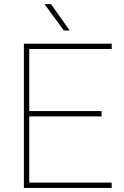

<svg xmlns="http://www.w3.org/2000/svg" viewBox="-20 -926 609 946"><path d="M480.5 -378.9C480.5 -378.9 124 -378.9 124 -378.9C124 -378.9 124 -684.6 124 -684.6C124 -684.6 530.3 -684.6 530.3 -684.6C530.3 -684.6 530.3 -710.9 530.3 -710.9C530.3 -710.9 97.7 -710.9 97.7 -710.9C97.7 -710.9 97.7 0 97.7 0C97.7 0 530.3 0 530.3 0C530.3 0 530.3 -26.4 530.3 -26.4C530.3 -26.4 124 -26.4 124 -26.4C124 -26.4 124 -352.5 124 -352.5C124 -352.5 480.5 -352.5 480.5 -352.5C480.5 -352.5 480.5 -378.9 480.5 -378.9ZM231.4 -905.8C231.4 -905.8 199.2 -905.8 199.2 -905.8C199.2 -905.8 294.4 -775.9 294.4 -775.9C294.4 -775.9 323.2 -775.9 323.2 -775.9C323.2 -775.9 231.4 -905.8 231.4 -905.8Z"/></svg>

Font: WOX
Style: Regular
Weight: 500
Designer: Google
Foundry: ""
Version: ""